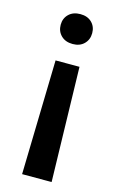

<svg xmlns="http://www.w3.org/2000/svg" viewBox="-113 -585 493 810"><g transform="rotate(15 134.0 -180.0)"><path d="M64.9 -472.7Q64.9 -501 83.7 -519.3Q102.5 -537.6 134.3 -537.6Q165.5 -537.6 184.1 -519.3Q202.6 -501 202.6 -472.7Q202.6 -444.3 184.1 -425.8Q165.5 -407.2 134.3 -407.2Q102.5 -407.2 83.7 -425.8Q64.9 -444.3 64.9 -472.7ZM187.5 -321.8 199.7 178.2H70.8L83 -321.8Z"/></g></svg>

Font: Heebo Medium
Style: Regular
Weight: 500
Designer: Oded Ezer
Foundry: Meir Sadan
Version: Version 2.001; ttfautohint (v1.5.14-ce02) -l 8 -r 50 -G 200 